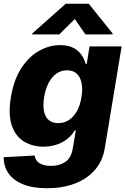

<svg xmlns="http://www.w3.org/2000/svg" viewBox="-38 -795 673 1031"><path d="M214.4 215.8Q136.2 215.8 84.2 194.1Q32.2 172.4 6.8 134.8Q-18.6 97.2 -18.1 49.3L148.4 40Q150.4 57.1 160.6 69.6Q170.9 82 190.2 88.9Q209.5 95.7 237.3 95.7Q281.2 95.7 313 74.2Q344.7 52.7 353 1L369.1 -95.2H363.8Q349.1 -70.3 325 -50.3Q300.8 -30.3 267.8 -19Q234.9 -7.8 194.8 -7.3Q134.8 -7.8 89.8 -35.6Q44.9 -63.5 25.1 -122.1Q5.4 -180.7 20.5 -272.9Q36.6 -369.1 77.6 -430.9Q118.7 -492.7 173.1 -522.7Q227.5 -552.7 284.7 -552.7Q327.6 -552.7 355.7 -538.1Q383.8 -523.4 399.7 -500.2Q415.5 -477.1 421.9 -452.1H427.7L442.9 -545.9H615.2L524.4 2.4Q512.7 71.3 470.2 119.1Q427.7 167 362.1 191.4Q296.4 215.8 214.4 215.8ZM274.9 -133.8Q306.6 -133.8 332 -150.4Q357.4 -167 375 -198.2Q392.6 -229.5 399.4 -273.4Q406.7 -317.9 399.9 -350.1Q393.1 -382.3 373.5 -399.9Q354 -417.5 321.8 -417.5Q289.6 -417.5 264.4 -399.4Q239.3 -381.3 222.7 -349.1Q206.1 -316.9 199.2 -273.4Q191.9 -230 198 -198.7Q204.1 -167.5 223.4 -150.6Q242.7 -133.8 274.9 -133.8ZM420.4 -610.4 363.8 -692.9 280.3 -610.4H134.3L135.3 -615.2L314.9 -774.9H438.5L566.9 -615.2L565.9 -610.4Z"/></svg>

Font: Inter Tight ExtraBold
Style: Italic
Weight: 800
Italic angle: -9.39999°
Designer: Rasmus Andersson
Foundry: rsms
Version: Version 3.004